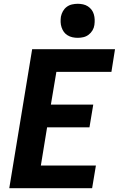

<svg xmlns="http://www.w3.org/2000/svg" viewBox="-20 -995 640 1015"><path d="M29 0 150 -735H588L569 -615H278L249 -442H473L453 -322H229L196 -120H487L467 0ZM391 -795Q377 -795 363 -798Q349 -801 337 -808.5Q325 -816 317.5 -826.5Q310 -837 305.5 -850.5Q301 -864 300.5 -878Q300 -892 302 -907Q305 -922 312.5 -935.5Q320 -949 332.5 -958.5Q345 -968 360.5 -971.5Q376 -975 391 -975Q405 -975 419 -972Q433 -969 444.5 -961.5Q456 -954 464 -943.5Q472 -933 476 -919.5Q480 -906 480.5 -892Q481 -878 479 -863Q477 -848 469 -834.5Q461 -821 448.5 -811.5Q436 -802 421 -798.5Q406 -795 391 -795Z"/></svg>

Font: Iosevka Heavy Extended Oblique
Style: Regular
Weight: 900
Width: 7
Italic angle: -9°
Monospace: yes
Designer: Belleve Invis
Foundry: Belleve Invis
Version: Version 32.5.0; ttfautohint (v1.8.4)